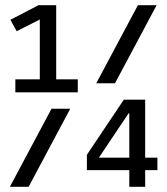

<svg xmlns="http://www.w3.org/2000/svg" viewBox="-20 -718 640 738"><path d="M39 -413H133V-643L44 -598L20 -642L128 -698H196V-413H279V-363H39ZM510 -698H582L422 -398H350ZM178 -300H250L90 0H18ZM477 -64H314V-123L456 -335H538V-112H585V-64H538V0H477ZM477 -112V-282H474L360 -112Z"/></svg>

Font: iA Writer Duo S
Style: Regular
Weight: 400
Designer: Mike Abbink, Paul van der Laan, Pieter van Rosmalen, Oliver Reichenstein
Foundry: Bold Monday and Information Architects Inc.
Version: Version 2.000